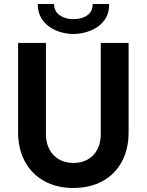

<svg xmlns="http://www.w3.org/2000/svg" viewBox="-20 -935 736 963"><path d="M70.8 -271.5V-719.7H210.4V-261.7Q210.4 -218.3 227.8 -185.8Q245.1 -153.3 276.1 -135.5Q307.1 -117.7 347.7 -117.7Q389.6 -117.7 420.7 -135.5Q451.7 -153.3 468.5 -186Q485.4 -218.8 485.4 -261.7V-719.7H625V-271.5Q625 -187.5 591.1 -124.3Q557.1 -61 494.4 -26.6Q431.6 7.8 347.7 7.8Q264.6 7.8 201.9 -26.9Q139.2 -61.5 105 -124.8Q70.8 -188 70.8 -271.5ZM169.4 -915H251Q251.5 -878.4 279.3 -858.6Q307.1 -838.9 348.1 -838.9Q390.1 -838.9 417.7 -858.2Q445.3 -877.4 444.8 -915H527.3Q528.3 -868.2 504.4 -834.7Q480.5 -801.3 439.2 -783.4Q397.9 -765.6 348.1 -764.2Q298.3 -765.6 257.8 -783.4Q217.3 -801.3 193.4 -834.7Q169.4 -868.2 169.4 -915Z"/></svg>

Font: Reddit Sans
Style: Bold
Weight: 700
Designer: Stephen Hutchings
Foundry: Reddit
Version: Version 1.013